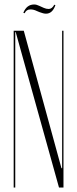

<svg xmlns="http://www.w3.org/2000/svg" viewBox="-20 -836 343 856"><path d="M90 -777 84 -779Q99 -816 132 -816Q143 -816 155 -810L175 -801Q186 -796 197 -796Q212 -796 222 -815L227 -813Q214 -775 185 -775Q174 -775 156 -782L144 -787Q130 -794 116 -794Q97 -794 90 -777ZM86 -699 254 -86H257V-699H263V0H243L50 -693H48V0H41V-699Z"/></svg>

Font: Moniqa ExtLt Narrow Display
Style: Regular
Weight: 200
Width: 4
Designer: Rajesh Rajput
Foundry: Rajesh Rajput
Version: Version 1.000